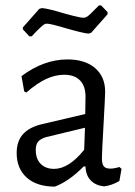

<svg xmlns="http://www.w3.org/2000/svg" viewBox="-20 -687 502 714"><path d="M371 -346Q371 -329 365 -223Q359 -117 359 -99Q359 -77 366 -68.5Q373 -60 390 -60Q405 -60 424 -66L432 -59L424 -14Q395 3 367 6Q336 3 317.5 -16Q299 -35 298 -68H291Q237 -13 184 7Q117 7 79.5 -26.5Q42 -60 42 -118Q42 -162 65.5 -188Q89 -214 135 -225L297 -263L298 -328Q298 -367 277.5 -388Q257 -409 219 -409Q185 -409 151 -393Q117 -377 78 -343L70 -347L60 -404Q143 -466 231 -466Q296 -466 333.5 -434Q371 -402 371 -346ZM151 -177Q131 -171 122 -160.5Q113 -150 113 -129Q113 -96 131.5 -77.5Q150 -59 181 -59Q236 -59 293 -130L296 -212ZM380 -642V-634L319 -565L309 -562Q287 -564 225 -582Q168 -599 154 -599Q147 -599 139 -592.5Q131 -586 114 -569L98 -552H89L65 -578V-585L126 -654L136 -657Q160 -655 219 -637Q226 -635 253 -628Q280 -621 291 -621Q299 -621 308 -628Q317 -635 331 -650L348 -667H356Z"/></svg>

Font: Alegreya Sans
Style: Regular
Weight: 400
Designer: Juan Pablo del Peral
Foundry: Huerta Tipografica
Version: Version 2.008; ttfautohint (v1.6)